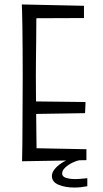

<svg xmlns="http://www.w3.org/2000/svg" viewBox="-20 -719 462 862"><path d="M79 5Q79 5 79.5 -18Q80 -41 80.5 -80.5Q81 -120 81 -169.5Q81 -219 81.5 -273Q82 -327 82 -378Q82 -442 81.5 -500Q81 -558 80.5 -602.5Q80 -647 79 -673Q78 -699 78 -699L144 -689Q144 -689 143.5 -668Q143 -647 143 -613Q143 -579 142.5 -537.5Q142 -496 141.5 -455Q141 -414 141 -379Q141 -344 141.5 -295.5Q142 -247 142.5 -196.5Q143 -146 143.5 -102Q144 -58 144.5 -31Q145 -4 145 -4ZM79 5 120 -54 368 -49V0ZM112 -207V-264L364 -261L362 -211ZM109 -637 78 -699 357 -693V-638ZM314 123Q273 123 243 110.5Q213 98 213 71Q213 56 225 41Q237 26 255 14Q273 2 292 -4L338 0Q325 2 306 11Q287 20 273 33Q259 46 259 60Q259 74 276.5 79.5Q294 85 317 85Q330 85 346 83.5Q362 82 372 81V117Q357 120 343 121.5Q329 123 314 123Z"/></svg>

Font: Truculenta Light
Style: Regular
Weight: 300
Version: Version 1.002